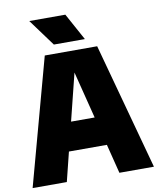

<svg xmlns="http://www.w3.org/2000/svg" viewBox="-101 -1029 911 1106"><g transform="rotate(-10 354.0 -475.5)"><path d="M-1 0 200.5 -740H507L708.5 0H506.5L463.5 -171H241.5L199 0ZM283.5 -338.5H421.5L352 -613.5ZM263 -793 147 -951H358L444.5 -793Z"/></g></svg>

Font: Encode Sans SmCnd Black
Style: Regular
Weight: 900
Width: 4
Designer: Multiple Designers
Foundry: Impallari Type
Version: Version 3.002; ttfautohint (v1.8.3) -l 8 -r 50 -G 200 -x 14 